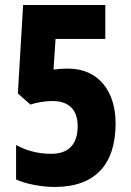

<svg xmlns="http://www.w3.org/2000/svg" viewBox="-20 -785 522 764"><path d="M197 -41C363 -41 440 -135 440 -294C440 -423 371 -512 251 -512C225 -512 209 -510 193 -508L201 -630H399V-765H72L51 -413L101 -369C125 -377 159 -383 188 -383C257 -383 289 -346 289 -283C289 -212 254 -173 184 -173C125 -173 81 -188 44 -208V-71C82 -53 146 -41 197 -41Z"/></svg>

Font: Noto Sans Tamil UI ExtraCondensed ExtraBold
Style: Regular
Weight: 800
Width: 2
Designer: Jelle Bosma - Monotype Design Team
Foundry: Monotype Imaging Inc.
Version: Version 2.004